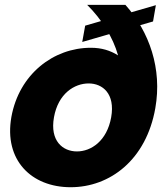

<svg xmlns="http://www.w3.org/2000/svg" viewBox="-20 -760 680 787"><path d="M329.1 -654.8 317.1 -588 607.3 -672 618.9 -738.8ZM352.4 -564.2C199.2 -564.2 58.1 -455.9 26.6 -280.2C-4.4 -104.1 108.3 7.4 269.5 7.4C430.4 7.4 579.3 -104.2 616.7 -317C645.2 -478.4 592.2 -629.9 494.1 -740H337.4C396.5 -681.2 442.9 -608.1 463.9 -533.1C431.7 -553.2 396.2 -564.2 352.4 -564.2ZM295.4 -139.3C237.4 -139.3 183.9 -182.2 201.2 -279.2C218.4 -376.2 284.8 -418 343.4 -418C400.3 -418 452.9 -376.2 435.7 -279.2C418.4 -182.2 353.5 -139.3 295.4 -139.3Z"/></svg>

Font: Poppins Devanagari Thin
Style: Italic
Weight: 100
Italic angle: -10°
Designer: Ninad Kale (Devanagari), Jonny Pinhorn (Latin)
Foundry: Indian Type Foundry
Version: 4.005